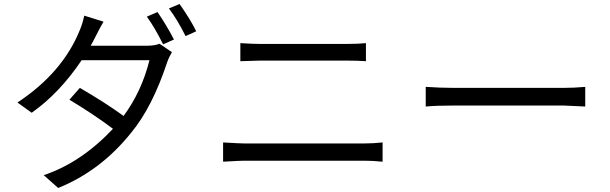

<svg xmlns="http://www.w3.org/2000/svg" viewBox="-20 -866 3040 957"><path d="M710 -638Q752 -638 775 -648L837 -606Q821 -579 813 -555Q739 -332 635 -206Q483 -15 270 71L198 7Q384 -55 543 -224Q449 -295 326 -369L378 -428Q507 -353 596 -288Q686 -410 725 -566H387Q276 -401 138 -304L67 -355Q294 -505 379 -719Q391 -747 400 -788L496 -758Q474 -720 460 -691Q443 -657 432 -638ZM765 -806Q810 -741 847 -669L793 -645Q750 -731 712 -783ZM875 -846Q930 -768 958 -710L905 -686Q866 -765 822 -824Z M1092 -156Q1177 -151 1197 -151H1796Q1839 -151 1887 -156V-60Q1837 -65 1796 -65H1197Q1177 -65 1092 -60ZM1178 -651Q1242 -647 1277 -647H1705Q1767 -647 1804 -651V-561Q1762 -564 1705 -564H1277L1178 -561Z M2102 -433Q2177 -428 2241 -428H2789Q2842 -428 2897 -433V-335L2790 -340H2241Q2154 -340 2102 -335Z"/></svg>

Font: 思源黑体R
Style: Regular
Weight: 400
Designer: Ryoko NISHIZUKA  (kana & ideographs); Paul D. Hunt (Latin, Greek & Cyrillic); Wenlong ZHANG  (bopomofo); Sandoll Communi
Foundry: Adobe Systems Incorporated
Version: Version 1.00 June 24, 2014, initial release